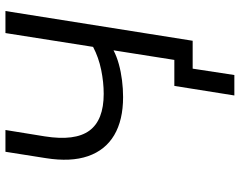

<svg xmlns="http://www.w3.org/2000/svg" viewBox="-110 -636 902 723"><g transform="rotate(-90 341.5 -274.0)"><path d="M421 157H344L380 -69H519L508 0H445ZM467 0 514 -298Q491 -286 462 -278Q433 -270 401 -266Q369 -262 338 -262Q251 -262 194.5 -295.5Q138 -329 115.5 -394Q93 -459 108 -553L132 -705H214L190 -557Q172 -443 211.5 -389Q251 -335 350 -335Q394 -335 440.5 -344.5Q487 -354 527 -375L579 -705H662L550 0Z"/></g></svg>

Font: Nunito Sans 12pt
Style: Italic
Weight: 400
Italic angle: -9°
Designer: Vernon Adams
Foundry: Vernon Adams
Version: Version 3.101;gftools[0.9.27]